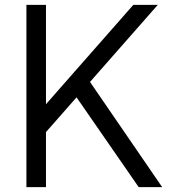

<svg xmlns="http://www.w3.org/2000/svg" viewBox="-20 -765 694 785"><path d="M88 -745H168V-339L525 -745H625L348 -430L643 0H547L293 -367L168 -225V0H88Z"/></svg>

Font: Eudoxus Sans
Style: Regular
Weight: 400
Designer: Stijn de Vries
Foundry: tokotype
Version: Version 2.005